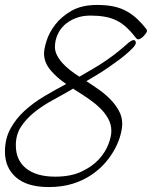

<svg xmlns="http://www.w3.org/2000/svg" viewBox="-20 -736 614 776"><path d="M572 -618Q574 -614 574 -611Q574 -607 570 -601.5Q566 -596 561 -590.5Q556 -585 549.5 -581Q543 -577 539 -577Q534 -577 531 -581Q511 -607 491.5 -625Q472 -643 450.5 -653.5Q429 -664 403 -668.5Q377 -673 346 -673Q312 -673 285.5 -662.5Q259 -652 240.5 -635Q222 -618 212 -594.5Q202 -571 202 -546Q202 -529 210.5 -512.5Q219 -496 232.5 -481Q246 -466 264 -452Q282 -438 301 -426Q334 -445 361 -461Q388 -477 411 -493Q434 -509 455.5 -526Q477 -543 499 -563Q513 -574 520 -574Q525 -574 527 -570.5Q529 -567 529 -563Q529 -555 516 -541.5Q503 -528 485 -513Q467 -498 447 -484Q427 -470 413 -460Q394 -447 373.5 -434.5Q353 -422 329 -408Q354 -392 379.5 -374Q405 -356 426 -334.5Q447 -313 460.5 -288.5Q474 -264 474 -236Q474 -217 467 -190.5Q460 -164 445 -135.5Q430 -107 406.5 -79.5Q383 -52 350 -29.5Q317 -7 274 6.5Q231 20 177 20Q90 20 45 -19Q0 -58 0 -123Q0 -175 22 -215.5Q44 -256 79 -288Q114 -320 157.5 -346Q201 -372 245 -395L247 -397Q212 -420 185 -451.5Q158 -483 158 -520Q158 -538 168 -570.5Q178 -603 202.5 -635.5Q227 -668 268.5 -692Q310 -716 372 -716Q412 -716 441 -709.5Q470 -703 493 -690Q516 -677 535 -659Q554 -641 572 -618ZM292 -367Q288 -370 283.5 -372.5Q279 -375 276 -378Q235 -354 193.5 -331.5Q152 -309 119 -282.5Q86 -256 65 -224Q44 -192 44 -149Q44 -88 86 -55Q128 -22 203 -22Q266 -22 309.5 -42.5Q353 -63 379.5 -92Q406 -121 418 -152.5Q430 -184 430 -207Q430 -233 417.5 -256Q405 -279 385 -298.5Q365 -318 340.5 -335Q316 -352 292 -367Z"/></svg>

Font: Discipuli Britannica
Style: Regular
Weight: 400
Designer: Peter Wiegel
Foundry: Peter Wiegel
Version: Version 0.001 2009